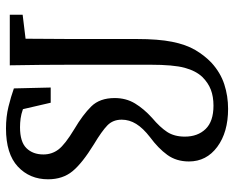

<svg xmlns="http://www.w3.org/2000/svg" viewBox="-92 -696 800 657"><g transform="rotate(90 308.5 -367.0)"><path d="M30 0V-44L112 -54Q112 -94 112.5 -133.5Q113 -173 113 -213V-435Q113 -508 122.5 -555.5Q132 -603 150.5 -634.5Q169 -666 194 -690Q228 -721 268 -734Q308 -747 352 -747Q432 -747 482 -710Q532 -673 532 -613Q532 -570 509.5 -539Q487 -508 449 -480Q418 -456 403.5 -432.5Q389 -409 389 -383Q389 -353 408.5 -334Q428 -315 473 -288Q538 -248 565.5 -214.5Q593 -181 593 -131Q593 -68 549.5 -27.5Q506 13 419 13Q379 13 344.5 4.5Q310 -4 282 -14L279 -140H331L353 -45Q370 -39 385 -37Q400 -35 415 -35Q465 -35 486.5 -57Q508 -79 508 -115Q508 -144 491 -166.5Q474 -189 421 -221Q372 -250 343.5 -279Q315 -308 315 -359Q315 -398 333.5 -428.5Q352 -459 383 -487Q415 -514 431 -538.5Q447 -563 447 -599Q447 -643 421 -670Q395 -697 341 -697Q310 -697 286.5 -688Q263 -679 243 -659Q222 -637 211.5 -598.5Q201 -560 201 -481V-213Q201 -160 201.5 -106.5Q202 -53 203 0Z"/></g></svg>

Font: Source Serif 4 SmText
Style: Regular
Weight: 400
Designer: Frank Grießhammer
Foundry: Adobe
Version: Version 4.005;hotconv 1.1.0;makeotfexe 2.6.0